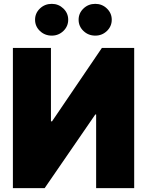

<svg xmlns="http://www.w3.org/2000/svg" viewBox="-20 -976 763 996"><path d="M46.9 -727.3H244.3V-346.6H250L508.5 -727.3H676.1V0H478.7V-382.1H474.4L211.6 0H46.9ZM248.6 -791.2Q212.4 -791.2 187.1 -815.3Q161.9 -839.5 161.9 -873.6Q161.9 -907.7 187.1 -931.8Q212.4 -956 248.6 -956Q283.7 -956 308.8 -931.8Q333.8 -907.7 333.8 -873.6Q333.8 -839.5 308.8 -815.3Q283.7 -791.2 248.6 -791.2ZM474.4 -791.2Q438.2 -791.2 413 -815.3Q387.8 -839.5 387.8 -873.6Q387.8 -907.7 413 -931.8Q438.2 -956 474.4 -956Q509.6 -956 534.6 -931.8Q559.7 -907.7 559.7 -873.6Q559.7 -839.5 534.6 -815.3Q509.6 -791.2 474.4 -791.2Z"/></svg>

Font: Karasuma Gothic
Style: Black
Weight: 900
Designer: Rasmus Andersson / Ryoko Nishizuka
Foundry: Genbu
Version: Version 1.00